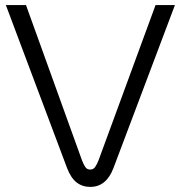

<svg xmlns="http://www.w3.org/2000/svg" viewBox="-20 -720 709 753"><path d="M334 13Q303 13 280.5 -4.5Q258 -22 243 -61L3 -700H82L302 -90Q308 -75 314.5 -65Q321 -55 334 -55Q346 -55 353 -65Q360 -75 366 -90L590 -700H666L425 -61Q397 13 334 13Z"/></svg>

Font: MuseoModerno Light
Style: Regular
Weight: 300
Designer: Pablo Cosgaya, Héctor Gatti, Marcela Romero, and the Authors of The MuseoModerno Project.
Foundry: Omnibus-Type Team
Version: Version 1.001